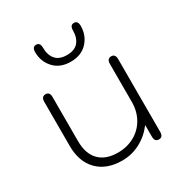

<svg xmlns="http://www.w3.org/2000/svg" viewBox="-177 -882 965 1021"><g transform="rotate(-30 305.5 -371.5)"><path d="M76 -197V-468Q76 -500 102 -500Q127 -500 127 -468V-197Q127 -120 167 -79Q207 -38 281 -38Q338 -38 383 -63Q428 -88 453.5 -133Q479 -178 479 -235V-468Q479 -500 505 -500Q530 -500 530 -468V-22Q530 10 505 10Q479 10 479 -22V-93Q442 -44 390.5 -17Q339 10 281 10Q185 10 130.5 -45Q76 -100 76 -197ZM166 -721Q166 -753 190 -753Q214 -753 214 -721Q214 -676 236.5 -649.5Q259 -623 306 -623Q353 -623 375.5 -649.5Q398 -676 398 -721Q398 -753 422 -753Q446 -753 446 -721Q446 -663 408.5 -622.5Q371 -582 306 -582Q241 -582 203.5 -622.5Q166 -663 166 -721Z"/></g></svg>

Font: Kodchasan ExtraLight
Style: Regular
Weight: 275
Version: Version 1.000; ttfautohint (v1.6)